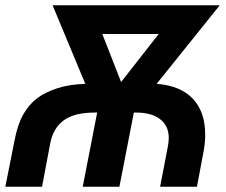

<svg xmlns="http://www.w3.org/2000/svg" viewBox="-29 -708 858 728"><path d="M564.9 -390.1Q655.3 -383.3 702.1 -333.7Q749 -284.2 749 -197.8Q749 -167.5 743.7 -138.2L717.8 0H578.1L607.9 -154.8Q610.8 -170.9 610.8 -185.1Q610.8 -231 578.1 -256.1Q545.4 -281.2 487.3 -281.2H478.5L423.8 0H284.7L339.4 -281.2H329.6Q253.4 -281.2 213.1 -252Q172.9 -222.7 161.6 -165.5L130.4 0H-8.8L25.9 -174.3Q37.6 -235.8 59.1 -273.9Q80.6 -312 112.3 -335.9Q144 -359.4 189.5 -373.8Q234.9 -388.2 294.4 -390.1L170.4 -688H804.2ZM358.9 -579.1 430.2 -397 572.8 -579.1Z"/></svg>

Font: Arimo
Style: Bold Italic
Weight: 700
Italic angle: -12°
Designer: Steve Matteson
Foundry: Monotype Imaging Inc.
Version: Version 1.33